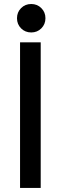

<svg xmlns="http://www.w3.org/2000/svg" viewBox="-20 -929 301 949"><path d="M79.1 0V-719.7H181.2V0ZM134.3 -768.6Q104.5 -768.6 84.2 -788.8Q64 -809.1 64 -838.9Q64 -868.7 84.2 -888.9Q104.5 -909.2 134.3 -909.2Q164.1 -909.2 184.3 -888.9Q204.6 -868.7 204.6 -838.9Q204.6 -809.1 184.3 -788.8Q164.1 -768.6 134.3 -768.6Z"/></svg>

Font: Reddit Sans Condensed Medium
Style: Regular
Weight: 500
Designer: Stephen Hutchings
Foundry: Reddit
Version: Version 1.014